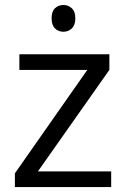

<svg xmlns="http://www.w3.org/2000/svg" viewBox="-20 -754 508 774"><path d="M188 -680.2Q188 -708 201.7 -720.9Q215.3 -733.9 235.8 -733.9Q255.4 -733.9 269.5 -720.7Q283.7 -707.5 283.7 -680.2Q283.7 -652.8 269.5 -639.4Q255.4 -626 235.8 -626Q215.3 -626 201.7 -639.4Q188 -652.8 188 -680.2ZM428.2 0H40V-55.2L332 -472.2H58.1V-535.2H420.9V-472.2L132.8 -63H428.2Z"/></svg>

Font: Zoram GWebM
Style: Regular
Weight: 400
Foundry: Ascender Corporation
Version: Version 1.000